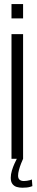

<svg xmlns="http://www.w3.org/2000/svg" viewBox="-20 -760 179 919"><path d="M35 -740.5V-672H90.5V-740.5ZM35 0H90.5V-596.5H35ZM87.5 138.5Q98 138.5 107.8 137.5Q117.5 136.5 125 134.2Q132.5 132 135 131L132.5 99Q130 100.5 123.8 102.2Q117.5 104 109.5 105.2Q101.5 106.5 94.5 106.5Q81 106.5 73.8 100.2Q66.5 94 66.5 80.5Q66.5 69 70.8 53.2Q75 37.5 81 22.5Q87 7.5 90.5 0H60.5Q56.5 7.5 49.5 22.8Q42.5 38 37 56.2Q31.5 74.5 31.5 91Q31.5 110 39.5 120.5Q47.5 131 60 134.8Q72.5 138.5 87.5 138.5Z"/></svg>

Font: Anybody Condensed Light
Style: Regular
Weight: 300
Width: 3
Designer: Tyler Finck
Foundry: Etcetera Type Company
Version: Version 1.113;gftools[0.9.25]